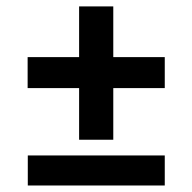

<svg xmlns="http://www.w3.org/2000/svg" viewBox="-20 -570 591 590"><path d="M328.1 -140.6H223.1V-299.3H64.9V-394.5H223.1V-550.3H328.1V-394.5H486.3V-299.3H328.1ZM486.3 0H65.4V-92.3H486.3Z"/></svg>

Font: Kumbh Sans SemiBold
Style: Regular
Weight: 600
Version: Version 1.005